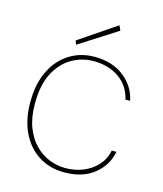

<svg xmlns="http://www.w3.org/2000/svg" viewBox="-107 -777 740 869"><g transform="rotate(15 263.0 -342.0)"><path d="M274 12Q206 12 154 -21.5Q102 -55 73.5 -115Q45 -175 45 -255Q45 -342 75 -403Q105 -464 157 -496.5Q209 -529 274 -529Q358 -529 412.5 -486Q467 -443 480 -378H458Q445 -438 396 -473.5Q347 -509 274 -509Q221 -509 173.5 -482Q126 -455 96.5 -399Q67 -343 67 -255Q67 -190 85 -143.5Q103 -97 133 -67Q163 -37 199.5 -22.5Q236 -8 274 -8Q319 -8 357.5 -23.5Q396 -39 423 -68.5Q450 -98 458 -139H480Q468 -75 415 -31.5Q362 12 274 12ZM178 -560 171 -578 345 -696 355 -673Z"/></g></svg>

Font: DM Sans 11pt Thin
Style: Regular
Weight: 250
Version: Version 4.004;gftools[0.9.30]